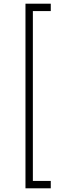

<svg xmlns="http://www.w3.org/2000/svg" viewBox="-20 -770 318 1040"><path d="M118 250V-750H255V-710H158V210H255V250Z"/></svg>

Font: KaTeX_Main
Style: Regular
Weight: 400
Version: Version